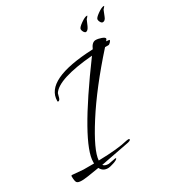

<svg xmlns="http://www.w3.org/2000/svg" viewBox="-174 -715 849 899"><g transform="rotate(-30 250.5 -266.0)"><path d="M-10 11 49 16H106V8Q106 -95 350 -426Q160 -410 124 -354Q123 -351 120 -340Q116 -319 106 -319Q103 -319 103 -323Q103 -439 368 -450Q381 -481 401 -481Q414 -481 431 -475Q448 -469 448 -462Q448 -459 441 -451Q459 -450 459 -448Q459 -444 452.5 -437Q446 -430 441 -430H423Q293 -285 214 -161Q135 -37 132 15Q237 13 292 -1Q296 -2 301.5 -2Q307 -2 307 2Q307 9 282 13L136 41Q144 52 165 52L203 45Q208 45 208 47Q205 54 184 61Q163 68 152 68Q125 68 113 44Q39 57 17 57Q-5 57 -10 48.5Q-15 40 -15 16Q-15 11 -10 11ZM473 -536Q467 -536 462 -543.5Q457 -551 457 -559.5Q457 -568 479.5 -584Q502 -600 514 -600L516 -599V-600V-599Q512 -593 505 -586L493 -556Q486 -536 473 -536ZM381 -536Q376 -536 371 -543.5Q366 -551 366 -559.5Q366 -568 388.5 -584Q411 -600 422 -600L425 -599V-600V-599Q421 -593 414 -586L401 -556Q392 -536 381 -536Z"/></g></svg>

Font: Qwigley
Style: Regular
Weight: 400
Designer: Robert E. Leuschke
Foundry: Robert E. Leuschke
Version: Version 1.003